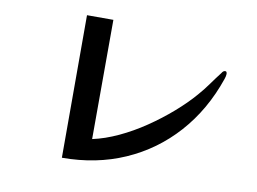

<svg xmlns="http://www.w3.org/2000/svg" viewBox="-71 -774 1143 853"><g transform="rotate(10 500.0 -347.5)"><path d="M912 -519Q912 -523 910.5 -527Q909 -531 904 -531Q899 -531 895 -527.5Q891 -524 889 -520Q868 -493 847 -463.5Q826 -434 803 -408Q766 -365 715.5 -321Q665 -277 607.5 -238Q550 -199 490 -171Q430 -143 374 -131L375 -669H256V-26Q410 -26 539 -82.5Q668 -139 762.5 -244.5Q857 -350 907 -496Q909 -501 910.5 -508Q912 -515 912 -519Z"/></g></svg>

Font: UoqMunThenKhung
Style: Regular
Weight: 400
Designer: Font-Kai, 金井和夫, 宇文滿月
Foundry: Kazuo Kanai, Moonlit Owen
Version: Version 1.197